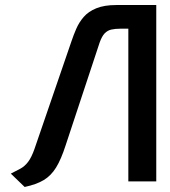

<svg xmlns="http://www.w3.org/2000/svg" viewBox="-20 -720 675 763"><path d="M442 -700Q394 -700 362.5 -687Q331 -674 312.5 -652.5Q294 -631 283 -605.5Q272 -580 264 -556L117 -128Q105 -94 91.5 -76.5Q78 -59 61.5 -50Q45 -41 23 -30L78 23Q125 13 154 -4.5Q183 -22 203 -54.5Q223 -87 241 -143L376 -551Q385 -576 396 -587.5Q407 -599 422.5 -602.5Q438 -606 459 -606H490V1H601V-700Z"/></svg>

Font: Advent Pro Expanded
Style: Bold
Weight: 700
Width: 7
Designer: VivaRado, Andreas Kalpakidis
Foundry: VivaRado, Andreas Kalpakidis
Version: Version 3.000